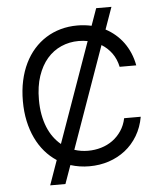

<svg xmlns="http://www.w3.org/2000/svg" viewBox="-60 -872 847 1015"><g transform="rotate(-5 363.5 -364.0)"><path d="M210.9 -38Q176.1 -60.7 148.3 -93Q120.4 -125.4 100.7 -166.7Q81 -208.1 70.3 -257.5Q59.7 -306.8 59.7 -363.6Q59.7 -421.2 70.5 -471.2Q81.3 -521.3 101.6 -562.9Q121.8 -604.4 150.4 -636.7Q179 -669 214.7 -691.4Q250.4 -713.8 292.3 -725.5Q334.2 -737.2 380.7 -737.2Q419.4 -737.2 456.3 -729L488.6 -819.6H569.6L528.1 -702.8Q555.8 -688.2 579.5 -668Q603.3 -647.7 622 -622.2Q640.6 -596.6 653.8 -565.9Q666.9 -535.2 673.3 -500H585.2Q576.3 -541.9 554 -572.6Q531.6 -603.3 499.6 -622.9L308.2 -83.8Q343 -72.4 380.7 -72.4Q416.9 -72.4 450.5 -82.4Q484 -92.3 511.2 -112Q538.4 -131.7 557.9 -160.7Q577.4 -189.6 585.2 -227.3H673.3Q663.4 -171.5 636.9 -127.3Q610.4 -83.1 571.7 -52.7Q533 -22.4 484.4 -6.2Q435.7 9.9 380.7 9.9Q354 9.9 329 6Q304 2.1 280.5 -5.3L245.7 92.3H164.8ZM428.6 -650.2Q405.9 -654.8 380.7 -654.8Q331.3 -654.8 288.2 -635.8Q245 -616.8 213.2 -580.1Q181.5 -543.3 163.2 -489Q144.9 -434.7 144.9 -363.6Q144.9 -321 151.6 -284.4Q158.4 -247.9 170.8 -217.5Q183.2 -187.1 201 -162.8Q218.8 -138.5 240.4 -120.7Z"/></g></svg>

Font: Fast_Sans
Style: Regular
Weight: 400
Designer: Rasmus Andersson
Foundry: rsms
Version: Version 3.018;git-588b23468